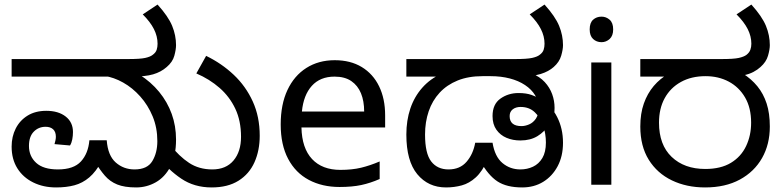

<svg xmlns="http://www.w3.org/2000/svg" viewBox="-20 -810 3437 842"><path d="M226 12Q170 12 125.5 -10Q81 -32 56 -72Q31 -112 31 -167Q31 -211 49 -246.5Q67 -282 101 -303Q135 -324 183 -324Q236 -324 268 -299Q300 -274 300 -231Q300 -215 297 -199Q294 -183 287 -172L219 -178Q221 -184 223 -193.5Q225 -203 225 -210Q225 -232 213 -243Q201 -254 180 -254Q149 -254 128 -232.5Q107 -211 107 -170Q107 -125 138.5 -96Q170 -67 234 -67Q303 -67 335 -102Q367 -137 372 -195H448Q453 -128 487.5 -97.5Q522 -67 570 -67Q626 -67 648 -103.5Q670 -140 670 -191Q670 -250 649.5 -299.5Q629 -349 595 -387Q561 -425 520 -448Q479 -471 438 -477L591 -483Q642 -451 678 -407Q714 -363 733 -310.5Q752 -258 752 -198Q752 -126 727.5 -79.5Q703 -33 663 -10.5Q623 12 577 12Q526 12 494 -1Q462 -14 440 -39.5Q418 -65 396 -101L427 -105Q401 -57 371.5 -32Q342 -7 306.5 2.5Q271 12 226 12ZM31 -474V-551H541Q595 -551 617 -556Q639 -561 649 -569Q663 -579 667 -591.5Q671 -604 671 -618Q671 -651 655 -682.5Q639 -714 606 -747L671 -790Q718 -738 735 -696.5Q752 -655 752 -612Q752 -593 744.5 -565.5Q737 -538 711 -516Q686 -494 651.5 -484Q617 -474 559 -474ZM908 12Q832 12 775 -26.5Q718 -65 673 -123L724 -177Q766 -124 809.5 -95.5Q853 -67 911 -67Q971 -67 1004 -106Q1037 -145 1037 -210Q1037 -280 1012 -333Q987 -386 943 -424.5Q899 -463 841 -488L884 -565Q952 -532 1005 -482Q1058 -432 1088.5 -365Q1119 -298 1119 -215Q1119 -150 1096 -98.5Q1073 -47 1026 -17.5Q979 12 908 12Z M1448 -546Q1517 -546 1566.5 -516Q1616 -486 1642.5 -431.5Q1669 -377 1669 -304V-251H1302Q1304 -160 1348.5 -112.5Q1393 -65 1473 -65Q1524 -65 1563.5 -74.5Q1603 -84 1645 -102V-25Q1604 -7 1564 1.5Q1524 10 1469 10Q1393 10 1334.5 -21Q1276 -52 1243.5 -113.5Q1211 -175 1211 -264Q1211 -352 1240.5 -415Q1270 -478 1323.5 -512Q1377 -546 1448 -546ZM1447 -474Q1384 -474 1347.5 -433.5Q1311 -393 1304 -321H1577Q1577 -367 1563 -401Q1549 -435 1520.5 -454.5Q1492 -474 1447 -474Z M1936 12Q1858 12 1810 -46Q1762 -104 1762 -220Q1762 -282 1779.5 -334Q1797 -386 1832 -425.5Q1867 -465 1917 -487L1932 -474H1762V-551H2238Q2291 -551 2313.5 -556Q2336 -561 2346 -569Q2360 -579 2364 -591.5Q2368 -604 2368 -618Q2368 -651 2352 -682.5Q2336 -714 2303 -747L2368 -790Q2415 -738 2432 -696.5Q2449 -655 2449 -612Q2449 -593 2441 -565.5Q2433 -538 2408 -516Q2398 -507 2383.5 -499Q2369 -491 2351 -485.5Q2333 -480 2309 -477L2312 -488Q2347 -474 2369 -450Q2391 -426 2401.5 -397Q2412 -368 2412 -337Q2412 -319 2409.5 -305Q2407 -291 2399 -275Q2397 -271 2392 -268Q2387 -265 2385 -261Q2368 -232 2337 -213Q2306 -194 2262 -194Q2229 -194 2201.5 -205.5Q2174 -217 2157 -241Q2140 -265 2140 -301Q2140 -353 2174.5 -377.5Q2209 -402 2254 -402Q2288 -402 2311.5 -393.5Q2335 -385 2353 -372Q2398 -347 2423.5 -296.5Q2449 -246 2449 -184Q2449 -125 2425.5 -81Q2402 -37 2362 -12.5Q2322 12 2270 12Q2202 12 2161.5 -14.5Q2121 -41 2086 -104L2118 -109Q2095 -58 2066.5 -32Q2038 -6 2005 3Q1972 12 1936 12ZM1947 -67Q1997 -67 2026 -100.5Q2055 -134 2064 -184H2140Q2150 -123 2183.5 -95Q2217 -67 2262 -67Q2292 -67 2317.5 -79Q2343 -91 2358.5 -117Q2374 -143 2374 -185Q2374 -223 2362 -258.5Q2350 -294 2325.5 -317.5Q2301 -341 2263 -341Q2242 -341 2228.5 -330.5Q2215 -320 2215 -301Q2215 -279 2228 -268Q2241 -257 2267 -257Q2283 -257 2300.5 -264.5Q2318 -272 2330 -289.5Q2342 -307 2342 -337Q2342 -367 2326.5 -392.5Q2311 -418 2282.5 -437Q2254 -456 2215.5 -466Q2177 -476 2131 -476H2096Q2034 -476 1987 -457Q1940 -438 1908 -403.5Q1876 -369 1860 -322Q1844 -275 1844 -220Q1844 -137 1871 -102Q1898 -67 1947 -67Z M2661 -536V0H2573V-536ZM2618 -737Q2638 -737 2653.5 -723.5Q2669 -710 2669 -681Q2669 -653 2653.5 -639Q2638 -625 2618 -625Q2596 -625 2581 -639Q2566 -653 2566 -681Q2566 -710 2581 -723.5Q2596 -737 2618 -737Z M3072 12Q2991 12 2926.5 -19Q2862 -50 2825 -109.5Q2788 -169 2788 -255Q2788 -312 2803.5 -356Q2819 -400 2847 -433Q2875 -466 2914 -488L2932 -474H2788V-551H3144Q3198 -551 3220 -556Q3242 -561 3253 -569Q3266 -579 3270.5 -591.5Q3275 -604 3275 -618Q3275 -651 3259 -682.5Q3243 -714 3210 -747L3275 -790Q3322 -738 3339 -696.5Q3356 -655 3356 -612Q3356 -593 3348 -565.5Q3340 -538 3315 -516Q3302 -504 3284 -494.5Q3266 -485 3242 -480L3237 -488Q3275 -464 3301.5 -431.5Q3328 -399 3342 -356Q3356 -313 3356 -255Q3356 -177 3322 -117Q3288 -57 3224.5 -22.5Q3161 12 3072 12ZM3073 -69Q3141 -69 3185.5 -96Q3230 -123 3252 -169.5Q3274 -216 3274 -272Q3274 -337 3247.5 -382.5Q3221 -428 3176 -452Q3131 -476 3074 -476Q3012 -476 2966 -450.5Q2920 -425 2895 -379.5Q2870 -334 2870 -272Q2870 -175 2925.5 -122Q2981 -69 3073 -69Z"/></svg>

Font: lkannada05
Style: Book
Weight: 400
Designer: Jelle Bosma - Monotype Design Team
Foundry: Monotype Imaging Inc.
Version: Version 2.003